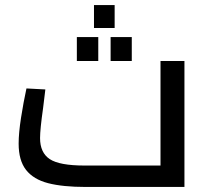

<svg xmlns="http://www.w3.org/2000/svg" viewBox="-20 -742 829 762"><path d="M54 0ZM712 -500V0H321Q229 0 171 -15Q113 -30 83.5 -67.5Q54 -105 54 -172Q54 -214 63.5 -275Q73 -336 85 -391L160 -387L151 -313Q139 -229 139 -194Q139 -136 177.5 -110.5Q216 -85 316 -85H617V-500ZM353 -722H435V-631H353ZM285 -595H370V-500H285ZM419 -595H503V-500H419Z"/></svg>

Font: sheba-seeBold
Style: Regular
Weight: 600
Designer: Mohamed Galeb, the designers
Foundry: Kief Type Foundry
Version: Version 2.010; ttfautohint (v1.5.33-1714) -l 8 -r 50 -G 200 